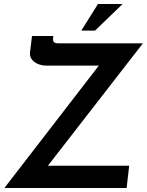

<svg xmlns="http://www.w3.org/2000/svg" viewBox="-20 -946 739 966"><path d="M2 0 502 -648 517 -616H211Q191 -616 171.5 -624Q152 -632 140.5 -647Q129 -662 131 -682L141 -765H248L247 -751Q246 -739 252 -733.5Q258 -728 276 -728H699L210 -98L200 -112H630L617 0ZM597 -926 458 -792H389L473 -926Z"/></svg>

Font: Josefin Sans Thin SemiBold
Style: Italic
Weight: 600
Italic angle: -7°
Version: Version 2.000